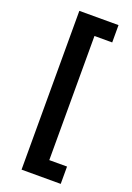

<svg xmlns="http://www.w3.org/2000/svg" viewBox="-170 -834 712 1032"><g transform="rotate(20 186.5 -318.0)"><path d="M95.7 136.2V-772H319.8V-672.9H218.3V37.1H319.8V136.2Z"/></g></svg>

Font: Inter-SemiBold
Style: Regular
Weight: 600
Designer: Rasmus Andersson
Foundry: rsms
Version: Version 4.000;git-a52131595